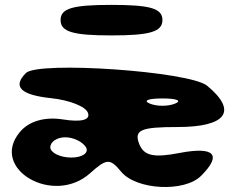

<svg xmlns="http://www.w3.org/2000/svg" viewBox="-20 -820 968 786"><path d="M86 -521C30 -465 65 -431 190 -418C265 -410 331 -384 340 -358C351 -329 313 -319 238 -331C163 -343 98 -324 61 -279C-64 -129 199 24 349 -111C416 -171 430 -173 476 -117C538 -42 735 -32 803 -100C890 -187 858 -221 716 -194C608 -173 568 -182 549 -233C529 -288 557 -300 707 -300C907 -300 954 -365 828 -469C757 -528 136 -571 86 -521ZM697 -396C668 -384 622 -384 593 -396C564 -408 587 -417 645 -417C703 -417 726 -408 697 -396ZM332 -217C345 -195 318 -175 272 -175C226 -175 186 -195 186 -217C186 -240 214 -258 247 -258C280 -258 318 -240 332 -217ZM228 -738C228 -690 278 -675 436 -675C594 -675 645 -690 645 -738C645 -786 594 -800 436 -800C278 -800 228 -786 228 -738Z"/></svg>

Font: Hussar Skorodowane
Style: Bold
Weight: 700
Foundry: Cannot Into Space Fonts
Version: Version 0.892